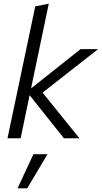

<svg xmlns="http://www.w3.org/2000/svg" viewBox="-20 -757 557 1051"><path d="M21 0 173 -722 247 -737 150 -273 421 -488H517L213 -250L415 0H330L142 -236L93 0ZM76 274 163 87H240L129 274Z"/></svg>

Font: Red Hat Text
Style: Italic
Weight: 300
Italic angle: -12°
Designer: Pentagram, MCKL
Foundry: Pentagram, MCKL
Version: Version 1.023